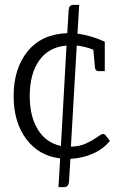

<svg xmlns="http://www.w3.org/2000/svg" viewBox="-20 -645 501 788"><path d="M431 -67Q405 -34 362.5 -15Q320 4 269 7L263 104Q262 112 257 117.5Q252 123 244 123H220L227 5Q140 -5 88 -74Q36 -143 36 -251Q36 -364 93.5 -434.5Q151 -505 256 -509L262 -606Q264 -625 281 -625H305L298 -507Q355 -499 410 -474V-353H386Q372 -353 370 -366L363 -441Q331 -454 295 -458L271 -43Q306 -44 331.5 -55.5Q357 -67 374 -79Q391 -91 399 -95H402Q410 -95 413 -90ZM230 -46 253 -458Q180 -452 141 -397Q102 -342 102 -251Q102 -167 135.5 -113Q169 -59 230 -46Z"/></svg>

Font: Aleo Light
Style: Regular
Weight: 300
Designer: Alessio Laiso
Foundry: Alessio Laiso
Version: Version 2.000